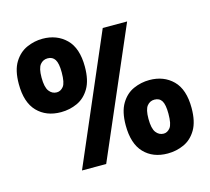

<svg xmlns="http://www.w3.org/2000/svg" viewBox="-103 -808 1049 958"><g transform="rotate(-15 422.0 -328.5)"><path d="M189 -308Q113 -308 67 -355.5Q21 -403 21 -498Q21 -569 46.5 -610Q72 -651 111.5 -668.5Q151 -686 193 -686Q267 -686 314.5 -639.5Q362 -593 362 -497Q362 -427 337.5 -385.5Q313 -344 273.5 -326Q234 -308 189 -308ZM214 0 498 -660H624L339 0ZM194 -409Q214 -409 228.5 -427Q243 -445 243 -499Q243 -546 230.5 -565.5Q218 -585 193 -585Q169 -585 154 -566.5Q139 -548 139 -500Q139 -450 154.5 -429.5Q170 -409 194 -409ZM650 29Q574 29 528.5 -18.5Q483 -66 483 -161Q483 -231 508 -272.5Q533 -314 572.5 -331.5Q612 -349 655 -349Q729 -349 776 -302.5Q823 -256 823 -160Q823 -90 798.5 -48.5Q774 -7 734.5 11Q695 29 650 29ZM656 -72Q675 -72 689.5 -90Q704 -108 704 -162Q704 -209 692 -228.5Q680 -248 654 -248Q631 -248 616 -229.5Q601 -211 601 -163Q601 -113 616.5 -92.5Q632 -72 656 -72Z"/></g></svg>

Font: Bricolage Grotesque 12pt Condensed Bricolage Grotesque 10pt Condensed Regular
Style: Bold
Weight: 700
Width: 3
Designer: Mathieu Triay
Foundry: Atelier Triay
Version: Version 1.001; ttfautohint (v1.8.4.7-5d5b);gftools[0.9.33.de